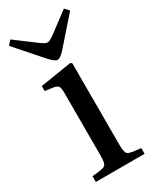

<svg xmlns="http://www.w3.org/2000/svg" viewBox="-187 -776 681 832"><g transform="rotate(-30 153.5 -360.0)"><path d="M32 0V-29Q86 -33 96.5 -41Q107 -49 107 -87V-402Q107 -428 101 -436Q95 -444 75 -447L37 -452V-477L194 -502L201 -496V-87Q201 -49 211.5 -41Q222 -33 276 -29V0ZM1 -699 20 -720 123 -643Q144 -628 154 -628Q164 -628 185 -643L288 -720L307 -699L190 -566Q167 -541 154 -541Q141 -541 118 -566Z"/></g></svg>

Font: Heuristica
Style: Regular
Weight: 400
Version: Version 1.0.1 ; ttfautohint (v1.4.1)